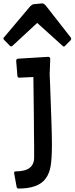

<svg xmlns="http://www.w3.org/2000/svg" viewBox="-53 -889 438 1128"><path d="M41 117.7Q147.5 117.7 147.5 36.6Q147.5 2.9 147.5 -36.1L146.5 -117.2Q146.5 -158.7 146 -202.1Q144 -376 143.1 -436.5L58.1 -432.6Q50.3 -433.6 49.3 -443.4L42 -531.7Q42.5 -543.9 54.2 -544.4L231.9 -555.2Q240.2 -554.2 242.2 -543.9L238.8 -451.7Q240.2 -427.2 241.2 -395.5Q252 -127 252 -42.2Q252 42.5 244.6 86.2Q237.3 129.9 215.8 159.2Q173.3 218.8 55.7 218.8Q46.4 218.8 44.4 207.5L29.8 127.4Q29.8 117.7 41 117.7ZM124.5 -852.1Q135.3 -862.8 145 -864.3L194.3 -869.1Q205.6 -869.1 217.3 -854.5L362.8 -668.5Q365.2 -665 365.2 -660.4Q365.2 -655.8 361.3 -651.9L328.6 -618.7Q325.7 -615.7 322.3 -615.7Q318.8 -615.7 316.9 -617.7L165.5 -754.4L19.5 -619.1Q15.6 -616.2 12.2 -616.2Q8.8 -616.2 4.9 -620.1L-29.3 -655.3Q-33.2 -659.2 -33.2 -662.4Q-33.2 -665.5 -30.8 -668Z"/></svg>

Font: Wellfleet
Style: Regular
Weight: 400
Designer: Riccardo De Franceschi
Foundry: Riccardo De Franceschi
Version: Version 1.002